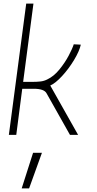

<svg xmlns="http://www.w3.org/2000/svg" viewBox="-20 -746 538 1062"><path d="M412 0H367L238 -229Q225 -255 167 -255H103L70 0H29L125 -726H165L108 -293H152Q185 -293 205 -295.5Q225 -298 242 -307Q278 -324 308.5 -361.5Q339 -399 359.5 -437.5Q380 -476 388 -501L427 -499Q419 -463 389.5 -414Q360 -365 323 -325Q286 -285 258 -273ZM163 99H212L141 296H100Z"/></svg>

Font: Bellota Text Light
Style: Italic
Weight: 300
Italic angle: -7.5°
Designer: Kemie Guaida
Foundry: Kemie Guaida
Version: Version 4.001